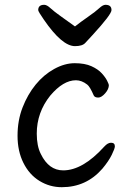

<svg xmlns="http://www.w3.org/2000/svg" viewBox="-20 -755 540 799"><path d="M237 24Q187 24 144.5 -2Q102 -28 77.5 -77Q53 -126 53 -190Q53 -254 74 -308Q95 -362 128.5 -403Q162 -444 205.5 -468Q249 -492 291 -492Q333 -492 360.5 -479.5Q388 -467 403.5 -450Q419 -433 426 -418.5Q433 -404 433 -401Q433 -384 417.5 -366.5Q402 -349 389 -349Q374 -349 370 -358Q354 -395 343 -403Q320 -421 296 -421Q243 -421 189 -357Q133 -287 133 -199Q133 -147 150 -114Q183 -46 243 -46Q324 -46 413 -144Q428 -161 442 -161Q458 -161 458 -146Q458 -137 445 -110.5Q432 -84 406 -53Q339 24 237 24ZM292 -563Q238 -563 162 -674Q139 -707 139 -713Q139 -735 164 -735Q175 -735 190 -721Q205 -707 235.5 -685.5Q266 -664 292 -645Q316 -664 347 -685.5Q378 -707 393 -721Q408 -735 419 -735Q444 -735 444 -713Q444 -695 365 -609Q347 -590 335 -576.5Q323 -563 292 -563Z"/></svg>

Font: LXGW WenKai Mono TC
Style: Bold
Weight: 700
Designer: LXGW / Fontworks Inc.
Foundry: LXGW / Fontworks Inc.
Version: Version 1.330